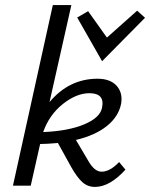

<svg xmlns="http://www.w3.org/2000/svg" viewBox="-20 -731 591 756"><path d="M380 -55Q413 -55 449 -93L474 -63Q412 5 354 5Q325 5 304 -14Q283 -33 260 -74L208 -168Q164 -164 138 -164L101 0H31L188 -711H261L175 -329Q252 -421 364 -421Q414 -421 439 -393.5Q464 -366 457 -323Q447 -272 401 -235Q355 -198 279 -180L328 -97Q352 -55 380 -55ZM551 -661 382 -490 284 -662 327 -687 401 -583 520 -689ZM332 -364Q281 -364 227.5 -321.5Q174 -279 150 -211Q249 -215 312 -241.5Q375 -268 382 -308Q393 -364 332 -364Z"/></svg>

Font: EauTestInfant Medium
Style: Italic
Weight: 500
Italic angle: -12°
Designer: Christian Thalmann (Catharsis Fonts)
Version: Version 0.001;PS 000.001;hotconv 1.0.88;makeotf.lib2.5.64775